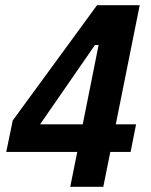

<svg xmlns="http://www.w3.org/2000/svg" viewBox="-20 -718 580 738"><path d="M377 0H250L277 -134H4L29 -255L353 -698H517L425 -240H503L482 -134H404ZM345 -545 134 -240H298L359 -545Z"/></svg>

Font: IBM Plex Sans Condensed
Style: Bold Italic
Weight: 700
Width: 3
Italic angle: -11.31°
Designer: Mike Abbink, Paul van der Laan, Pieter van Rosmalen
Foundry: Bold Monday
Version: Version 3.201